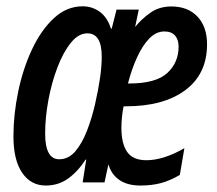

<svg xmlns="http://www.w3.org/2000/svg" viewBox="-20 -570 677 600"><path d="M123 9.8Q76.2 9.8 49.1 -30.3Q22 -70.3 22 -143.6Q22 -212.4 36.9 -283.9Q51.8 -355.5 80.1 -415.8Q108.4 -476.1 148.4 -513.2Q188.5 -550.3 238.3 -550.3Q268.1 -550.3 291.7 -533.2Q315.4 -516.1 326.7 -480.5H329.1L344.2 -540H413.6L402.3 -485.8Q422.9 -511.2 450.4 -530.5Q478 -549.8 515.6 -549.8Q566.9 -549.8 596.9 -518.3Q627 -486.8 627 -431.6Q627 -338.9 559.1 -288.3Q491.2 -237.8 374 -237.8H366.2Q362.8 -221.2 361.1 -203.9Q359.4 -186.5 359.4 -169.9Q359.4 -121.6 377.2 -95.5Q395 -69.3 437.5 -69.3Q490.7 -69.3 556.2 -106.9L542 -23.4Q511.2 -5.4 482.7 2.2Q454.1 9.8 418.9 9.8Q377.9 9.8 352.8 -7.8Q327.6 -25.4 318.8 -56.6L306.6 0H238.3L249.5 -71.3H247.6Q222.7 -33.2 192.4 -11.7Q162.1 9.8 123 9.8ZM379.9 -309.1H383.3Q467.3 -309.1 502.7 -341.8Q538.1 -374.5 538.1 -424.3Q538.1 -446.3 526.9 -459Q515.6 -471.7 493.7 -471.7Q467.8 -471.7 446.3 -449.5Q424.8 -427.2 408 -390.1Q391.1 -353 379.9 -309.1ZM165 -72.3Q194.3 -72.3 215.6 -97.4Q236.8 -122.6 252 -161.9Q267.1 -201.2 276.9 -243.7Q287.6 -291 292.7 -327.1Q297.9 -363.3 297.9 -393.6Q297.9 -465.8 252.9 -465.8Q225.1 -465.8 201.2 -436Q177.2 -406.2 159.2 -358.6Q141.1 -311 131.1 -256.6Q121.1 -202.1 121.1 -152.8Q121.1 -72.3 165 -72.3Z"/></svg>

Font: Open Sans Condensed SemiBold
Style: Italic
Weight: 600
Width: 3
Italic angle: -12°
Designer: Monotype Design Team
Foundry: Monotype Imaging Inc.
Version: Version 3.000; ttfautohint (v1.8.4)